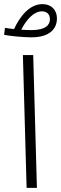

<svg xmlns="http://www.w3.org/2000/svg" viewBox="-35 -911 296 931"><path d="M117 -730C210 -730 241 -775 241 -821C241 -866 211 -891 171 -891C106 -891 60 -828 33 -770C15 -772 0 -774 -11 -776L-15 -742C10 -737 76 -730 117 -730ZM168 -856C189 -856 207 -845 207 -818C207 -791 188 -765 117 -765C102 -765 85 -766 68 -767C92 -814 128 -856 168 -856ZM94 0H144L126 -644H76Z"/></svg>

Font: Noto Sans Arabic Cond Light
Style: Regular
Weight: 300
Width: 3
Designer: Monotype Design Team, Nadine Chahine, Nizar Qandah and Khaled Hosny
Foundry: Monotype Imaging Inc.
Version: Version 2.012